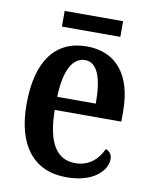

<svg xmlns="http://www.w3.org/2000/svg" viewBox="-79 -739 645 809"><g transform="rotate(10 243.0 -334.5)"><path d="M132 -612H382V-679H132ZM260 10C380 10 431 -51 431 -98C431 -118 419 -131 404 -136C384 -92 347 -55 287 -55C207 -55 165 -119 163 -261H448V-306C448 -464 373 -548 251 -548C118 -548 42 -452 42 -264C42 -91 118 10 260 10ZM329 -317H164C167 -428 199 -490 253 -490C308 -490 329 -422 329 -317Z"/></g></svg>

Font: Noto Serif Georgian Condensed SemiBold
Style: Regular
Weight: 600
Width: 3
Designer: Monotype Design Team, Akaki Razmadze
Foundry: Google LLC
Version: Version 2.003